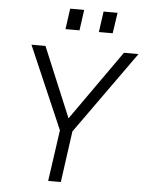

<svg xmlns="http://www.w3.org/2000/svg" viewBox="-60 -949 758 997"><g transform="rotate(5 319.5 -450.5)"><path d="M229 0 267 -267 81 -697H154L306 -333L563 -697H639L332 -267L295 0ZM424 -793 439 -901H512L496 -793ZM250 -793 265 -901H338L323 -793Z"/></g></svg>

Font: Hanken Grotesk Light
Style: Italic
Weight: 300
Italic angle: -8°
Designer: Alfredo Marco Pradil
Foundry: Hanken Design Co.
Version: Version 3.013